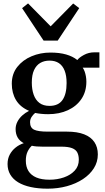

<svg xmlns="http://www.w3.org/2000/svg" viewBox="-20 -874 631 1156"><path d="M266.5 262Q210 262 165.2 252.2Q120.5 242.5 89.5 223.8Q58.5 205 42 177.2Q25.5 149.5 25.5 113.5Q25.5 82 38.5 57.2Q51.5 32.5 73.5 14.8Q95.5 -3 123 -12Q98.5 -25 86.2 -46.2Q74 -67.5 74 -97Q74 -120 84.8 -141Q95.5 -162 114 -178.8Q132.5 -195.5 155 -206.5Q101.5 -229.5 76.2 -271.8Q51 -314 51 -370Q51 -429 84 -471Q117 -513 170 -535.2Q223 -557.5 283.5 -557.5Q338 -557.5 378.2 -546Q418.5 -534.5 445.5 -512.5Q456.5 -527.5 485.2 -543.2Q514 -559 549 -559H578.5V-466.5H478Q485 -456.5 489.8 -443.2Q494.5 -430 497.2 -414.5Q500 -399 500 -382Q500 -322.5 470.5 -278.5Q441 -234.5 389 -210.5Q337 -186.5 270 -186.5Q249 -186.5 229 -188.5Q209 -190.5 191.5 -194Q179 -183.5 170 -169.5Q161 -155.5 161 -138Q161 -105 185.2 -93.2Q209.5 -81.5 267.5 -81.5H382.5Q445.5 -81.5 486.8 -65.2Q528 -49 548.5 -18.2Q569 12.5 569 55.5Q569 101.5 545 139.2Q521 177 479.2 204.5Q437.5 232 383 247Q328.5 262 266.5 262ZM278.5 208Q325 208 365 194Q405 180 429.8 153.2Q454.5 126.5 454.5 88Q454.5 62.5 445.8 44.8Q437 27 414 18Q391 9 348.5 9H235.5Q217 9 200.8 7.8Q184.5 6.5 171.5 3.5Q155.5 18.5 145.5 40.2Q135.5 62 135.5 93.5Q135.5 130 151.2 155.5Q167 181 198.5 194.5Q230 208 278.5 208ZM278 -236.5Q331.5 -236.5 356.2 -272Q381 -307.5 381 -374Q381 -418.5 369.2 -448.5Q357.5 -478.5 334.8 -493.8Q312 -509 278.5 -509Q246 -509 222.2 -495Q198.5 -481 185 -452Q171.5 -423 171.5 -376.5Q171.5 -335.5 182.8 -303.8Q194 -272 217.5 -254.2Q241 -236.5 278 -236.5ZM242.5 -629.5 113 -825 149 -853.5 285 -715.5 420.5 -853 457 -825 327.5 -629.5Z"/></svg>

Font: Merriweather 48pt SemiBold
Style: Regular
Weight: 600
Version: Version 2.100